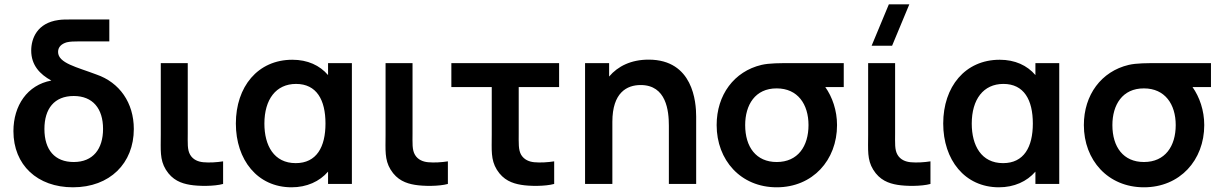

<svg xmlns="http://www.w3.org/2000/svg" viewBox="-20 -822 5460 858"><path d="M306 15C471 15 578 -92.5 578 -245.5C578 -362.5 514.5 -453.5 411 -489C324.5 -522 239.5 -539.5 239.5 -590C239.5 -613 256 -626.5 278.5 -633C293.5 -636.5 310.5 -637 332.5 -637H468.5V-735H305C273.5 -735 259 -735 241.5 -732.5C146 -719.5 119.5 -650 119.5 -596C119.5 -531 158 -490 209.5 -462C102 -442.5 40 -350 40 -236C40 -84.5 147 15 306 15ZM178.5 -245.5C178.5 -336 222.5 -393 309.5 -393C394.5 -393 440.5 -337 440.5 -246C440.5 -156.5 396 -98 309.5 -98C225 -98 178.5 -152 178.5 -245.5Z M829.5 4C868 10.5 937 11 977 0V-101C948.5 -96.5 915.5 -94.5 889 -97C866 -99 843 -108 830 -130C816.5 -152.5 819 -183 819 -227.5V-540H698.5V-220.5C698.5 -152 693.5 -109 721 -64C750 -17 790 -2.5 829.5 4Z M1283 15C1351 15 1408 -11 1446 -55V0H1552.5V-540H1446V-486.5C1409 -530 1354.5 -555 1286.5 -555C1131.5 -555 1034 -434 1034 -270C1034 -108 1130 15 1283 15ZM1161.5 -269.5C1161.5 -378 1213.5 -447 1303 -447C1395 -447 1434.5 -375.5 1434.5 -270C1434.5 -165.5 1395 -93 1301.5 -93C1204 -93 1161.5 -172 1161.5 -269.5Z M1834 4C1872.5 10.5 1941.5 11 1981.5 0V-101C1953 -96.5 1920 -94.5 1893.5 -97C1870.5 -99 1847.5 -108 1834.5 -130C1821 -152.5 1823.5 -183 1823.5 -227.5V-540H1703V-220.5C1703 -152 1698 -109 1725.5 -64C1754.5 -17 1794.5 -2.5 1834 4Z M2309 4C2347 10.5 2416 11 2456.5 0V-101C2427.5 -96.5 2394.5 -94.5 2368 -97C2345 -99 2322.5 -108 2309 -130C2296 -152.5 2298 -183 2298 -227.5V-433H2478.5V-540H1997V-433H2177.5V-220.5C2177.5 -152 2172.5 -109 2200 -64C2229 -17 2269.5 -2.5 2309 4Z M2969 -260V0H3091V-301.5C3091 -365.5 3077.5 -555.5 2878.5 -555.5C2800.5 -555.5 2741.5 -526.5 2702 -480V-540H2594.5V0H2716.5V-277.5C2716.5 -408.5 2781.5 -442 2843 -442C2958 -442 2969 -326.5 2969 -260Z M3451 15C3611.5 15 3720.5 -106 3720.5 -263C3720.5 -328.5 3699.5 -388.5 3668 -433H3750.5V-540H3524.5C3464 -540 3417.5 -540 3383 -532C3260.5 -503 3182.5 -398 3182.5 -263C3182.5 -106.5 3290 15 3451 15ZM3310 -263C3310 -353 3354.5 -427.5 3451 -427C3545 -427 3593 -356 3593 -263C3593 -168.5 3545.5 -98 3451 -98C3359 -98 3310 -165 3310 -263Z M3990.5 4C4029 10.5 4098 11 4138 0V-101C4109.5 -96.5 4076.5 -94.5 4050 -97C4027 -99 4004 -108 3991 -130C3977.5 -152.5 3980 -183 3980 -227.5V-540H3859.5V-220.5C3859.5 -152 3854.5 -109 3882 -64C3911 -17 3951 -2.5 3990.5 4ZM3875 -617.5H3966.5L4043.5 -802.5H3952Z M4444 15C4512 15 4569 -11 4607 -55V0H4713.5V-540H4607V-486.5C4570 -530 4515.5 -555 4447.5 -555C4292.5 -555 4195 -434 4195 -270C4195 -108 4291 15 4444 15ZM4322.5 -269.5C4322.5 -378 4374.5 -447 4464 -447C4556 -447 4595.5 -375.5 4595.5 -270C4595.5 -165.5 4556 -93 4462.5 -93C4365 -93 4322.5 -172 4322.5 -269.5Z M5092 15C5252.5 15 5361.5 -106 5361.5 -263C5361.5 -328.5 5340.5 -388.5 5309 -433H5391.5V-540H5165.5C5105 -540 5058.5 -540 5024 -532C4901.5 -503 4823.5 -398 4823.5 -263C4823.5 -106.5 4931 15 5092 15ZM4951 -263C4951 -353 4995.5 -427.5 5092 -427C5186 -427 5234 -356 5234 -263C5234 -168.5 5186.5 -98 5092 -98C5000 -98 4951 -165 4951 -263Z"/></svg>

Font: Manrope
Style: Bold
Weight: 700
Designer: Mikhail Sharanda
Foundry: Mikhail Sharanda
Version: Version 4.505;FEAKit 1.0